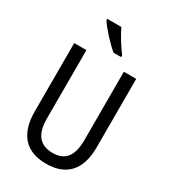

<svg xmlns="http://www.w3.org/2000/svg" viewBox="-226 -1053 1038 1172"><g transform="rotate(30 292.5 -466.5)"><path d="M274 -943H174V-934C199 -893 269 -818 311 -783H365V-795C336 -832 295 -898 274 -943ZM511 -232V-714H424V-232C424 -121 383 -67 294 -67C206 -67 160 -119 160 -231V-714H74V-232C74 -73 150 10 292 10C438 10 511 -75 511 -232Z"/></g></svg>

Font: Noto Sans Sinhala Condensed
Style: Regular
Weight: 400
Width: 3
Designer: Jelle Bosma - Monotype Design Team
Foundry: Monotype Imaging Inc.
Version: Version 2.006